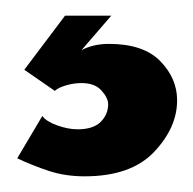

<svg xmlns="http://www.w3.org/2000/svg" viewBox="-20 -20 246 245"><path d="M88 205Q63 205 42 198Q21 191 2 182L34 128Q39 135 53 140Q67 145 79 145Q99 145 108.5 135.5Q118 126 118 113Q118 105 109.5 95.5Q101 86 84 86Q74 86 64 89Q54 92 50 96L11 69L63 0H122L84 44Q99 36 119 36Q163 36 184.5 58Q206 80 206 108Q206 143 176.5 174Q147 205 88 205Z"/></svg>

Font: Smooch Sans Black
Style: Regular
Weight: 900
Designer: Robert E. Leuschke
Foundry: Robert E. Leuschke
Version: Version 1.010; ttfautohint (v1.8.3)